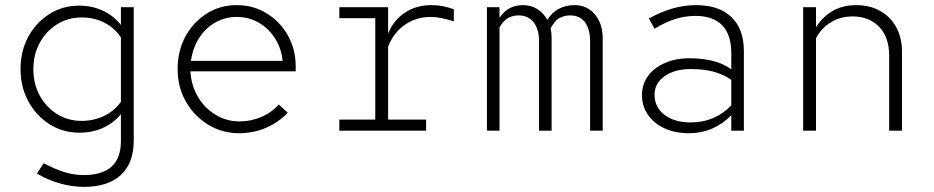

<svg xmlns="http://www.w3.org/2000/svg" viewBox="-20 -509 3640 748"><path d="M308 219Q261 219 213 205.5Q165 192 124 167L150 127Q196 151 232.5 162Q269 173 306 173Q451 173 451 41V-64Q421 -28 379.5 -10Q338 8 290 8Q225 8 173 -25Q121 -58 90.5 -114Q60 -170 60 -240Q60 -310 90 -365.5Q120 -421 172 -454Q224 -487 288 -487Q338 -487 379.5 -468Q421 -449 451 -412V-481H501V39Q501 126 451 172.5Q401 219 308 219ZM298 -38Q345 -38 385.5 -57.5Q426 -77 451 -112V-363Q427 -400 387 -420.5Q347 -441 298 -441Q245 -441 202.5 -414.5Q160 -388 135 -342.5Q110 -297 110 -239Q110 -182 135 -136.5Q160 -91 202.5 -64.5Q245 -38 298 -38Z M911 10Q846 10 791.5 -23Q737 -56 704.5 -112.5Q672 -169 672 -240Q672 -311 702.5 -367Q733 -423 785 -456Q837 -489 902 -489Q967 -489 1019 -457Q1071 -425 1101.5 -371Q1132 -317 1132 -250V-231H722Q725 -175 751.5 -131Q778 -87 820.5 -61.5Q863 -36 913 -36Q958 -36 998.5 -53.5Q1039 -71 1066 -102L1101 -70Q1065 -32 1016 -11Q967 10 911 10ZM724 -272H1081Q1076 -321 1051.5 -359.5Q1027 -398 988.5 -420.5Q950 -443 902 -443Q856 -443 818 -421Q780 -399 755.5 -360.5Q731 -322 724 -272Z M1302 0V-43H1442V-438H1302V-481H1492V-379Q1514 -431 1558 -460Q1602 -489 1660 -489Q1683 -489 1702.5 -485.5Q1722 -482 1748 -473V-426Q1722 -434 1700 -438.5Q1678 -443 1657 -443Q1602 -443 1558 -413Q1514 -383 1492 -327V-43H1640V0Z M1877 0V-481H1926V-440Q1944 -466 1966.5 -477.5Q1989 -489 2017 -489Q2049 -489 2073.5 -473.5Q2098 -458 2112 -432Q2132 -462 2158.5 -475.5Q2185 -489 2219 -489Q2267 -489 2297.5 -453Q2328 -417 2328 -359V0H2279V-348Q2279 -395 2259 -422Q2239 -449 2201 -449Q2179 -449 2160 -439Q2141 -429 2125 -398Q2127 -390 2128 -381Q2129 -372 2129 -362V0H2080V-348Q2080 -395 2059 -422Q2038 -449 2000 -449Q1979 -449 1960.5 -439.5Q1942 -430 1926 -402V0Z M2664 10Q2610 10 2569 -9Q2528 -28 2504.5 -61.5Q2481 -95 2481 -138Q2481 -181 2504.5 -213Q2528 -245 2570 -263.5Q2612 -282 2666 -282Q2715 -282 2756 -272Q2797 -262 2829 -239V-301Q2829 -374 2793.5 -410.5Q2758 -447 2690 -447Q2648 -447 2610.5 -435Q2573 -423 2530 -397L2508 -437Q2555 -463 2600 -476Q2645 -489 2692 -489Q2781 -489 2829.5 -442.5Q2878 -396 2878 -310V0H2829V-60Q2796 -26 2754 -8Q2712 10 2664 10ZM2530 -140Q2530 -91 2569 -61.5Q2608 -32 2670 -32Q2717 -32 2756 -48Q2795 -64 2829 -98V-198Q2795 -221 2757 -230.5Q2719 -240 2671 -240Q2608 -240 2569 -212Q2530 -184 2530 -140Z M3109 0V-481H3159V-403Q3215 -489 3315 -489Q3369 -489 3409 -466.5Q3449 -444 3471.5 -403Q3494 -362 3494 -308V0H3444V-293Q3444 -364 3405 -404.5Q3366 -445 3301 -445Q3255 -445 3217.5 -422.5Q3180 -400 3159 -360V0Z"/></svg>

Font: Red Hat Mono
Style: Regular
Weight: 300
Monospace: yes
Designer: Pentagram, MCKL
Foundry: Pentagram, MCKL
Version: Version 1.023